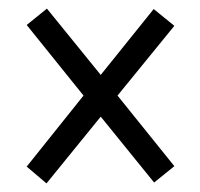

<svg xmlns="http://www.w3.org/2000/svg" viewBox="-20 -581 465 446"><path d="M88 -155 42 -194 174 -359 42 -523 89 -561 214 -407 337 -560 385 -521 253 -359 385 -195 338 -157 214 -310Z"/></svg>

Font: Noto Serif Thai ExtraCondensed SemiBold
Style: Regular
Weight: 600
Width: 2
Designer: Monotype Design Team
Foundry: Monotype Imaging Inc.
Version: Version 2.001; ttfautohint (v1.8.4.7-5d5b)